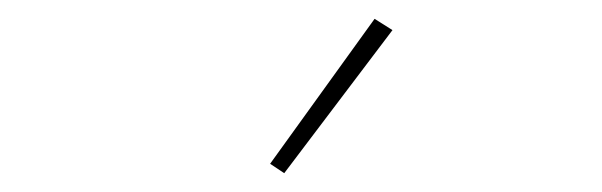

<svg xmlns="http://www.w3.org/2000/svg" viewBox="-20 -771 640 204"><path d="M282 -587 267 -597 378 -751 397 -739Z"/></svg>

Font: IBM Plex Sans Hebrew Thin
Style: Regular
Weight: 100
Designer: Mike Abbink, Paul van der Laan, Pieter van Rosmalen, Yanek Iontef
Foundry: Bold Monday
Version: Version 1.2